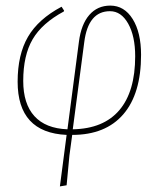

<svg xmlns="http://www.w3.org/2000/svg" viewBox="-20 -477 569 686"><path d="M194 189 218 5Q43 -3 43 -185Q43 -282 80 -345.5Q117 -409 200 -453L209 -439L208 -436Q130 -394 96.5 -336.5Q63 -279 63 -188Q63 -106 103 -62Q143 -18 221 -15L262 -328Q270 -390 299 -423.5Q328 -457 374 -457Q424 -457 454 -409Q484 -361 484 -281Q484 -142 420.5 -68.5Q357 5 238 5L228 79L218 185ZM281 -326 240 -15Q350 -17 406.5 -83.5Q463 -150 463 -276Q463 -348 438 -392.5Q413 -437 373 -437Q295 -437 281 -326Z"/></svg>

Font: Alegreya Sans SC Thin
Style: Italic
Weight: 100
Italic angle: -7°
Designer: Juan Pablo del Peral
Foundry: Huerta Tipografica
Version: Version 2.007